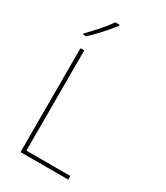

<svg xmlns="http://www.w3.org/2000/svg" viewBox="-230 -1047 989 1143"><g transform="rotate(30 265.0 -475.5)"><path d="M109 0V-714H135V-25H437V0ZM82 -800Q115 -834 151.5 -875Q188 -916 211 -951H241V-944Q215 -910 176 -866.5Q137 -823 101 -792H82Z"/></g></svg>

Font: Noto Sans Mono Condensed Thin
Style: Regular
Weight: 100
Width: 3
Designer: Monotype Design Team
Foundry: Monotype Imaging Inc.
Version: Version 2.014; ttfautohint (v1.8.4.7-5d5b)